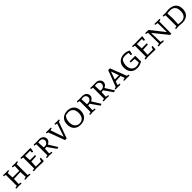

<svg xmlns="http://www.w3.org/2000/svg" viewBox="726 -2714 4951 4951"><g transform="rotate(-45 3202.0 -238.0)"><path d="M446 -444 379 -458Q379 -464 381.5 -476.5Q384 -489 397 -489Q397 -489 413 -488.5Q429 -488 480 -486Q527 -488 544 -488.5Q561 -489 561 -489Q574 -489 576 -476.5Q578 -464 578 -459L514 -444V-45L578 -31Q578 -25 576 -12.5Q574 0 561 0L480 -6L397 0Q384 0 381.5 -12.5Q379 -25 379 -31L446 -45L438 -232L194 -222L187 -45L254 -31Q254 -25 252 -12.5Q250 0 237 0L156 -6L73 0Q60 0 57.5 -12.5Q55 -25 55 -31L119 -45V-444L55 -458Q55 -464 57.5 -476.5Q60 -489 73 -489Q73 -489 89 -488.5Q105 -488 156 -486Q203 -488 220 -488.5Q237 -489 237 -489Q250 -489 252 -476.5Q254 -464 254 -459L187 -444L195 -274H438Z M1036 0 789 -6 706 0Q693 0 690.5 -12.5Q688 -25 688 -31L752 -45V-444L688 -458Q688 -464 690.5 -476.5Q693 -489 706 -489Q706 -489 722 -488.5Q738 -488 789 -486L1031 -489Q1045 -489 1053 -487.5Q1061 -486 1061 -475L1043 -369Q1039 -369 1029 -369.5Q1019 -370 1010.5 -373.5Q1002 -377 1002 -384V-442L819 -440L828 -274H1013V-233L827 -222L819 -49H1011L1028 -106Q1031 -117 1040 -120Q1049 -123 1070 -123L1064 -12Q1063 -4 1056.5 -2Q1050 0 1036 0Z M1309 -206 1302 -45 1378 -31Q1378 -25 1376 -12.5Q1374 0 1361 0L1271 -6L1188 0Q1175 0 1172.5 -12.5Q1170 -25 1170 -31L1234 -45V-444L1170 -458Q1170 -464 1172.5 -476.5Q1175 -489 1188 -489Q1188 -489 1204 -488.5Q1220 -488 1271 -486L1373 -489Q1448 -489 1490 -449Q1532 -409 1532 -353Q1532 -319 1509 -284.5Q1486 -250 1438 -231L1585 6L1534 21L1368 -215ZM1311 -254 1347 -253Q1406 -255 1436 -286.5Q1466 -318 1466 -354Q1466 -389 1440.5 -418.5Q1415 -448 1361 -449L1302 -444Z M1806 -458 1746 -444 1870 -84 1992 -444Q1978 -448 1962 -451.5Q1946 -455 1932 -458Q1932 -469 1935.5 -479Q1939 -489 1950 -489L2029 -486L2086 -489Q2100 -488 2102 -476Q2104 -464 2104 -459L2055 -444L1895 0H1833L1668 -443L1619 -459Q1619 -464 1621.5 -476.5Q1624 -489 1638 -489Q1638 -489 1650.5 -488.5Q1663 -488 1711 -486L1789 -489Q1800 -489 1803 -479Q1806 -469 1806 -458Z M2656 -253Q2656 -165 2623 -107Q2590 -49 2531.5 -20.5Q2473 8 2398 8Q2328 8 2273 -20Q2218 -48 2186 -105Q2154 -162 2154 -247Q2154 -329 2188.5 -384.5Q2223 -440 2281 -468.5Q2339 -497 2409 -497Q2477 -497 2533 -470Q2589 -443 2622.5 -389Q2656 -335 2656 -253ZM2232 -246Q2232 -140 2282 -88Q2332 -36 2405 -36Q2479 -36 2528.5 -88Q2578 -140 2578 -246Q2578 -348 2528.5 -398.5Q2479 -449 2405 -449Q2378 -449 2351 -444.5Q2324 -440 2303 -434Q2272 -410 2252 -360Q2232 -310 2232 -246Z M2885 -206 2878 -45 2954 -31Q2954 -25 2952 -12.5Q2950 0 2937 0L2847 -6L2764 0Q2751 0 2748.5 -12.5Q2746 -25 2746 -31L2810 -45V-444L2746 -458Q2746 -464 2748.5 -476.5Q2751 -489 2764 -489Q2764 -489 2780 -488.5Q2796 -488 2847 -486L2949 -489Q3024 -489 3066 -449Q3108 -409 3108 -353Q3108 -319 3085 -284.5Q3062 -250 3014 -231L3161 6L3110 21L2944 -215ZM2887 -254 2923 -253Q2982 -255 3012 -286.5Q3042 -318 3042 -354Q3042 -389 3016.5 -418.5Q2991 -448 2937 -449L2878 -444Z M3374 -206 3367 -45 3443 -31Q3443 -25 3441 -12.5Q3439 0 3426 0L3336 -6L3253 0Q3240 0 3237.5 -12.5Q3235 -25 3235 -31L3299 -45V-444L3235 -458Q3235 -464 3237.5 -476.5Q3240 -489 3253 -489Q3253 -489 3269 -488.5Q3285 -488 3336 -486L3438 -489Q3513 -489 3555 -449Q3597 -409 3597 -353Q3597 -319 3574 -284.5Q3551 -250 3503 -231L3650 6L3599 21L3433 -215ZM3376 -254 3412 -253Q3471 -255 3501 -286.5Q3531 -318 3531 -354Q3531 -389 3505.5 -418.5Q3480 -448 3426 -449L3367 -444Z M3793 -45 3860 -31Q3860 -24 3858 -12Q3856 0 3842 0Q3842 0 3836.5 0Q3831 0 3813 -1Q3795 -2 3755 -3L3686 0Q3669 0 3669 -30L3727 -45L3896 -489H3961L4132 -46L4190 -30Q4190 -25 4188 -12.5Q4186 0 4173 0Q4173 0 4156 -0.5Q4139 -1 4092 -3Q4039 -1 4022 -0.5Q4005 0 4005 0Q3992 0 3989.5 -12Q3987 -24 3987 -31L4055 -45L4015 -156L3829 -146ZM3922 -412 3846 -198H3999Z M4651 -82 4659 -53Q4612 -21 4563.5 -6.5Q4515 8 4467 8Q4398 8 4343 -20Q4288 -48 4256.5 -105Q4225 -162 4225 -248Q4225 -330 4259.5 -385Q4294 -440 4351.5 -468.5Q4409 -497 4479 -497Q4572 -497 4645 -453L4624 -343Q4620 -343 4610 -343.5Q4600 -344 4591 -347.5Q4582 -351 4582 -359V-431Q4562 -437 4531.5 -441Q4501 -445 4475 -445Q4449 -445 4422 -440.5Q4395 -436 4374 -430Q4342 -407 4322.5 -357.5Q4303 -308 4303 -246Q4303 -142 4352.5 -91Q4402 -40 4475 -40Q4505 -40 4538.5 -48.5Q4572 -57 4594 -74L4583 -209L4447 -216V-257H4651Z M5112 0 4865 -6 4782 0Q4769 0 4766.5 -12.5Q4764 -25 4764 -31L4828 -45V-444L4764 -458Q4764 -464 4766.5 -476.5Q4769 -489 4782 -489Q4782 -489 4798 -488.5Q4814 -488 4865 -486L5107 -489Q5121 -489 5129 -487.5Q5137 -486 5137 -475L5119 -369Q5115 -369 5105 -369.5Q5095 -370 5086.5 -373.5Q5078 -377 5078 -384V-442L4895 -440L4904 -274H5089V-233L4903 -222L4895 -49H5087L5104 -106Q5107 -117 5116 -120Q5125 -123 5146 -123L5140 -12Q5139 -4 5132.5 -2Q5126 0 5112 0Z M5593 -489 5687 -486 5755 -489Q5768 -488 5770 -475.5Q5772 -463 5772 -458L5715 -443L5712 0H5667L5357 -385L5365 -45Q5381 -41 5405 -37.5Q5429 -34 5444 -31Q5444 -24 5442 -12Q5440 0 5426 0L5334 -6L5259 0Q5246 0 5243.5 -12.5Q5241 -25 5241 -31L5307 -46L5304 -443L5241 -457Q5241 -462 5243.5 -475.5Q5246 -489 5259 -489Q5259 -489 5266.5 -489Q5274 -489 5296 -488.5Q5318 -488 5364 -486L5661 -110L5655 -443L5576 -457Q5576 -462 5578 -476Q5580 -490 5593 -489Z M5941 -444 5877 -458Q5877 -464 5879.5 -476.5Q5882 -489 5895 -489Q5895 -489 5911 -488.5Q5927 -488 5978 -486Q6009 -488 6041.5 -491.5Q6074 -495 6105 -497Q6156 -497 6204 -484.5Q6252 -472 6290.5 -444Q6329 -416 6351.5 -369Q6374 -322 6374 -253Q6374 -165 6341 -108Q6308 -51 6249.5 -23.5Q6191 4 6116 4L5979 -6L5895 0Q5882 0 5879.5 -12.5Q5877 -25 5877 -31L5941 -45ZM6018 -251 6008 -50Q6036 -45 6066 -42.5Q6096 -40 6124 -40Q6198 -40 6247 -90Q6296 -140 6296 -246Q6296 -323 6271.5 -367.5Q6247 -412 6204.5 -431Q6162 -450 6107 -450Q6085 -450 6059 -447.5Q6033 -445 6008 -440Z"/></g></svg>

Font: Mate SC
Style: Regular
Weight: 400
Designer: Eduardo Rodriguez Tunni
Foundry: Eduardo Rodriguez Tunni
Version: Version 1.003; ttfautohint (v1.8.4.7-5d5b);gftools[0.9.24]